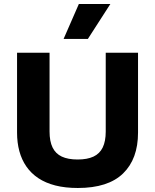

<svg xmlns="http://www.w3.org/2000/svg" viewBox="-20 -923 773 957"><path d="M368 14Q305 14 256 1.5Q207 -11 171 -35Q135 -59 111.5 -93Q88 -127 76.5 -169.5Q65 -212 65 -262V-660H227V-267Q227 -219 242 -188Q257 -157 288 -142.5Q319 -128 367 -128Q415 -128 446 -142.5Q477 -157 492 -188Q507 -219 507 -267V-660H668V-262Q668 -131 593.5 -58.5Q519 14 368 14ZM418 -729H297L373 -903H530Z"/></svg>

Font: Bricolage Grotesque ExtraBold
Style: Regular
Weight: 800
Designer: Mathieu Triay
Foundry: Atelier Triay
Version: Version 1.001;gftools[0.9.33.dev8+g029e19f]